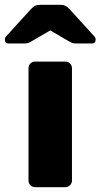

<svg xmlns="http://www.w3.org/2000/svg" viewBox="-60 -775 416 795"><path d="M211 0H85Q74 0 66 -8Q58 -16 58 -27V-493Q58 -504 66 -512Q74 -520 85 -520H211Q222 -520 230 -512Q238 -504 238 -493V-27Q238 -16 230 -8Q222 0 211 0ZM229 -736 331 -624Q336 -619 336 -611Q336 -595 320 -595H253Q244 -595 237 -598Q230 -601 222 -606L148 -649L74 -606Q66 -601 59 -598Q52 -595 43 -595H-24Q-40 -595 -40 -611Q-40 -619 -35 -624L67 -736Q77 -747 85 -751Q93 -755 104 -755H192Q203 -755 211 -751Q219 -747 229 -736Z"/></svg>

Font: Rubik
Style: Regular
Weight: 700
Designer: Hubert & Fischer
Foundry: Hubert & Fischer
Version: Version 1.100